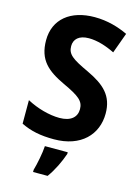

<svg xmlns="http://www.w3.org/2000/svg" viewBox="-138 -800 795 1096"><g transform="rotate(15 259.5 -251.5)"><path d="M484 -208C484 -313 427 -365 323 -414C224 -460 194 -481 194 -530C194 -570 222 -599 281 -599C329 -599 382 -583 435 -557L479 -678C424 -704 358 -724 282 -724C140 -724 47 -650 47 -525C47 -408 108 -358 210 -310C307 -265 336 -242 336 -194C336 -148 303 -116 235 -116C175 -116 102 -136 41 -169V-30C98 -2 156 10 236 10C396 10 484 -84 484 -208ZM332 71V61H197C195 101 181 171 170 208V221H256C290 174 315 120 332 71Z"/></g></svg>

Font: Noto Sans Georgian SemiCondensed Bold
Style: Regular
Weight: 700
Width: 4
Designer: Monotype Design Team, Akaki Razmadze
Foundry: Google LLC
Version: Version 2.005